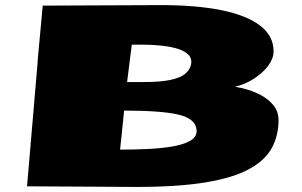

<svg xmlns="http://www.w3.org/2000/svg" viewBox="-20 -737 1195 759"><path d="M518.6 2 86.9 -0.5 128.9 -492.7H128.4L148.9 -714.8L618.2 -716.8Q755.4 -716.8 854.7 -696.8Q954.1 -676.8 1007.8 -636.2Q1061.5 -595.7 1061.5 -533.7Q1061.5 -505.9 1040.3 -477.3Q1019 -448.7 984.4 -426.3Q949.7 -403.8 909.2 -394Q957.5 -386.2 996.6 -368.4Q1035.6 -350.6 1058.3 -324Q1081.1 -297.4 1081.1 -262.7Q1081.1 -201.2 1054.7 -152.3Q1028.3 -103.5 965.3 -68.8Q902.3 -34.2 793.2 -16.1Q684.1 2 518.6 2ZM482.4 -412.6H543.5Q614.3 -412.6 653.8 -421.1Q693.4 -429.7 710.9 -444.3Q728.5 -459 733.9 -477.1Q736.3 -485.4 736.3 -491.7Q736.3 -513.2 718.3 -526.6Q700.2 -540 671.1 -547.4Q642.1 -554.7 607.7 -557.6Q573.2 -560.5 540 -560.5H501ZM454.6 -145.5Q504.4 -145.5 557.4 -147.7Q610.4 -149.9 655.8 -157Q701.2 -164.1 729.2 -179Q757.3 -193.8 757.3 -219.2Q757.3 -222.7 756.3 -228.5Q750 -269.5 682.1 -284.7Q614.3 -299.8 470.7 -299.8Q465.8 -246.6 461.7 -211.9Q457.5 -177.2 454.6 -145.5Z"/></svg>

Font: Seymour One
Style: Regular
Weight: 400
Designer: Vernon Adams
Foundry: Vernon Adams
Version: Version 1.100; ttfautohint (v1.8.4.7-5d5b);gftools[0.9.33]